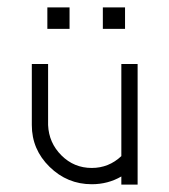

<svg xmlns="http://www.w3.org/2000/svg" viewBox="-20 -499 458 519"><path d="M352 0H308V-22Q272 -1 228 -1Q162 -1 114 -48Q66 -95 66 -161V-163V-326H110V-163V-161Q112 -113 146 -79Q180 -45 228 -45Q274 -45 308 -77V-326H352ZM108 -479H168V-421H108ZM258 -479H318V-421H258Z"/></svg>

Font: HiLo-Deco
Style: Deco
Weight: 500
Version: Version 001.000